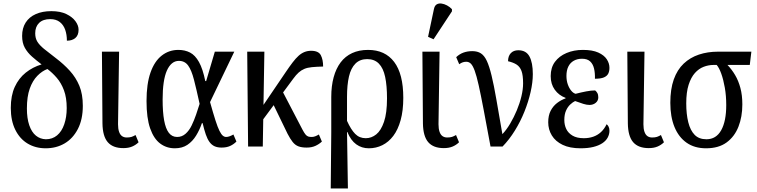

<svg xmlns="http://www.w3.org/2000/svg" viewBox="-20 -828 4280 1085"><path d="M238 10Q181 10 136.5 -16.5Q92 -43 66.5 -94.5Q41 -146 41 -218Q41 -288 63.5 -337Q86 -386 125.5 -417.5Q165 -449 215 -464Q186 -486 161 -508Q136 -530 120.5 -557.5Q105 -585 105 -625Q105 -669 125 -700.5Q145 -732 182.5 -748.5Q220 -765 270 -765Q321 -765 355 -748.5Q389 -732 406.5 -708Q424 -684 424 -660Q424 -629 406 -613.5Q388 -598 358 -598Q358 -632 348.5 -659.5Q339 -687 318 -703.5Q297 -720 264 -720Q223 -720 201 -698.5Q179 -677 179 -640Q179 -612 191 -592.5Q203 -573 228.5 -552Q254 -531 295 -500Q340 -466 374.5 -428Q409 -390 428.5 -343Q448 -296 448 -230Q448 -153 420 -99Q392 -45 345 -17.5Q298 10 238 10ZM239 -41Q276 -41 302.5 -63Q329 -85 343 -125.5Q357 -166 357 -217Q357 -276 341.5 -317.5Q326 -359 301 -388Q276 -417 248 -438Q218 -427 191 -399.5Q164 -372 148 -327Q132 -282 132 -215Q132 -159 145.5 -120Q159 -81 183 -61.5Q207 -42 239 -41Z M677 9Q618 9 589 -24.5Q560 -58 559 -131L556 -536H653L647 -126Q647 -100 653 -83Q659 -66 670 -58.5Q681 -51 696 -51Q713 -51 723.5 -54.5Q734 -58 746 -65L763 -24Q748 -9 727 0Q706 9 677 9Z M968 10Q921 10 885 -17Q849 -44 828.5 -102.5Q808 -161 808 -257Q808 -354 830.5 -418Q853 -482 894 -514Q935 -546 988 -546Q1025 -546 1054 -531Q1083 -516 1104.5 -477.5Q1126 -439 1140 -370H1145L1194 -536H1304L1167 -251Q1185 -187 1197.5 -148Q1210 -109 1220 -89Q1230 -69 1239 -61.5Q1248 -54 1258 -54Q1267 -54 1278 -58Q1289 -62 1299 -68L1316 -28Q1300 -12 1280 -3Q1260 6 1232 6Q1209 6 1192.5 -1.5Q1176 -9 1164 -25.5Q1152 -42 1143 -68Q1134 -94 1125 -132H1121Q1108 -94 1088 -61.5Q1068 -29 1039 -9.5Q1010 10 968 10ZM981 -54Q1008 -54 1028.5 -72Q1049 -90 1063 -119Q1077 -148 1088 -180Q1099 -212 1108 -241Q1090 -324 1076 -378Q1062 -432 1043 -458Q1024 -484 991 -484Q969 -484 952 -470Q935 -456 923 -429Q911 -402 905 -361Q899 -320 899 -266Q899 -195 907.5 -148Q916 -101 934 -77.5Q952 -54 981 -54Z M1441 -118 1445 -200 1595 -421Q1616 -452 1633.5 -475Q1651 -498 1667 -512.5Q1683 -527 1700.5 -534Q1718 -541 1738 -541Q1780 -541 1793 -516Q1806 -491 1806 -452Q1768 -451 1742.5 -448.5Q1717 -446 1699.5 -438.5Q1682 -431 1667.5 -418Q1653 -405 1637 -383ZM1382 0 1377 -536H1474L1465 0ZM1713 6Q1685 6 1666.5 -1Q1648 -8 1634 -25.5Q1620 -43 1605 -72L1508 -272L1566 -332L1689 -96Q1699 -77 1706.5 -68Q1714 -59 1722 -56.5Q1730 -54 1741 -54Q1752 -54 1762 -58Q1772 -62 1782 -68L1799 -28Q1783 -13 1762 -3.5Q1741 6 1713 6Z M1849 237 1852 -79V-280Q1852 -342 1865.5 -391.5Q1879 -441 1905 -475.5Q1931 -510 1970 -528Q2009 -546 2060 -546Q2156 -546 2207.5 -478Q2259 -410 2259 -275Q2259 -203 2244 -149Q2229 -95 2202.5 -60Q2176 -25 2140.5 -7.5Q2105 10 2064 10Q2024 10 1993 -12.5Q1962 -35 1943 -82H1941L1946 237ZM2047 -47Q2079 -47 2106 -68.5Q2133 -90 2150 -139.5Q2167 -189 2167 -272Q2167 -344 2156.5 -393.5Q2146 -443 2121 -468.5Q2096 -494 2055 -494Q2014 -494 1988.5 -468.5Q1963 -443 1952 -395.5Q1941 -348 1941 -281V-145Q1963 -96 1987 -71.5Q2011 -47 2047 -47Z M2488 9Q2429 9 2400 -24.5Q2371 -58 2370 -131L2367 -536H2464L2458 -126Q2458 -100 2464 -83Q2470 -66 2481 -58.5Q2492 -51 2507 -51Q2524 -51 2534.5 -54.5Q2545 -58 2557 -65L2574 -24Q2559 -9 2538 0Q2517 9 2488 9ZM2430 -606 2399 -620 2432 -776Q2436 -796 2447.5 -803Q2459 -810 2474.5 -808Q2490 -806 2506 -797.5Q2522 -789 2534 -776V-764Z M2752 0Q2729 -124 2713 -208.5Q2697 -293 2685 -346.5Q2673 -400 2662.5 -428.5Q2652 -457 2641 -468Q2630 -479 2615 -479Q2605 -479 2595.5 -476Q2586 -473 2575 -465L2558 -505Q2577 -523 2599.5 -531Q2622 -539 2649 -539Q2678 -539 2697.5 -526.5Q2717 -514 2731 -484Q2745 -454 2758 -400.5Q2771 -347 2785 -266Q2799 -185 2819 -70Q2842 -94 2863 -129.5Q2884 -165 2900.5 -204.5Q2917 -244 2926.5 -283.5Q2936 -323 2936 -357Q2936 -403 2927 -427Q2918 -451 2899.5 -463Q2881 -475 2851 -482Q2851 -511 2866.5 -527.5Q2882 -544 2909 -544Q2953 -544 2972 -509Q2991 -474 2991 -409Q2991 -363 2978.5 -308Q2966 -253 2943.5 -197Q2921 -141 2889.5 -90Q2858 -39 2820 0Z M3261 10Q3200 10 3159.5 -9.5Q3119 -29 3098.5 -62.5Q3078 -96 3078 -137Q3078 -175 3091.5 -201.5Q3105 -228 3127.5 -245.5Q3150 -263 3176 -272V-275Q3138 -289 3115 -321Q3092 -353 3092 -398Q3092 -446 3116 -478.5Q3140 -511 3181.5 -528.5Q3223 -546 3274 -546Q3328 -546 3361 -531Q3394 -516 3409 -493Q3424 -470 3424 -445Q3424 -425 3417 -411.5Q3410 -398 3392.5 -390.5Q3375 -383 3342 -383Q3343 -415 3337 -440.5Q3331 -466 3315 -481Q3299 -496 3269 -496Q3242 -496 3222 -484.5Q3202 -473 3191.5 -451.5Q3181 -430 3181 -399Q3181 -373 3188.5 -351.5Q3196 -330 3208 -315.5Q3220 -301 3233 -298Q3264 -306 3292.5 -311.5Q3321 -317 3343 -317Q3350 -312 3355.5 -302.5Q3361 -293 3361 -278Q3361 -259 3346.5 -247Q3332 -235 3311 -235Q3296 -235 3276.5 -241Q3257 -247 3230 -257Q3217 -251 3202.5 -237.5Q3188 -224 3178.5 -202.5Q3169 -181 3169 -150Q3169 -122 3180 -99Q3191 -76 3215.5 -61.5Q3240 -47 3279 -47Q3308 -47 3332.5 -55.5Q3357 -64 3376 -81.5Q3395 -99 3408 -126Q3414 -122 3419 -112.5Q3424 -103 3424 -89Q3424 -69 3414 -50.5Q3404 -32 3383.5 -18.5Q3363 -5 3332.5 2.5Q3302 10 3261 10Z M3646 9Q3587 9 3558 -24.5Q3529 -58 3528 -131L3525 -536H3622L3616 -126Q3616 -100 3622 -83Q3628 -66 3639 -58.5Q3650 -51 3665 -51Q3682 -51 3692.5 -54.5Q3703 -58 3715 -65L3732 -24Q3717 -9 3696 0Q3675 9 3646 9Z M3970 10Q3905 10 3860 -21.5Q3815 -53 3791.5 -110.5Q3768 -168 3768 -247Q3768 -324 3787.5 -379Q3807 -434 3843.5 -468.5Q3880 -503 3929.5 -519.5Q3979 -536 4037 -536H4226L4217 -461H4091Q4115 -436 4134 -404Q4153 -372 4164 -331Q4175 -290 4175 -238Q4175 -168 4153 -112Q4131 -56 4086 -23Q4041 10 3970 10ZM3972 -41Q4027 -41 4055.5 -92Q4084 -143 4084 -234Q4084 -287 4076 -332.5Q4068 -378 4056 -411.5Q4044 -445 4030 -461H4012Q3984 -461 3956.5 -450.5Q3929 -440 3907 -415.5Q3885 -391 3871.5 -349Q3858 -307 3858 -244Q3858 -183 3869.5 -137Q3881 -91 3905.5 -66Q3930 -41 3972 -41Z"/></svg>

Font: Noto Serif Condensed
Style: Regular
Weight: 400
Width: 3
Designer: Monotype Design Team
Foundry: Monotype Imaging Inc.
Version: Version 2.015